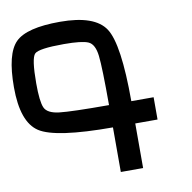

<svg xmlns="http://www.w3.org/2000/svg" viewBox="-92 -967 1060 1060"><g transform="rotate(-10 437.5 -437.5)"><path d="M625 0H500V-250Q179.7 -250 89.8 -308.6Q0 -367.2 0 -562.5Q0 -750 62.5 -812.5Q125 -875 312.5 -875Q507.8 -875 566.4 -785.2Q625 -695.3 625 -375H750V-250H625ZM312.5 -750Q171.9 -750 148.4 -726.6Q125 -703.1 125 -562.5Q125 -460.9 140.6 -425.8Q156.2 -390.6 222.7 -382.8Q289.1 -375 500 -375Q500 -585.9 492.2 -652.3Q484.4 -718.8 449.2 -734.4Q414.1 -750 312.5 -750Z"/></g></svg>

Font: CraftyPE
Style: Regular
Weight: 400
Designer: Erek Butcher
Foundry: Haunted Coop
Version: Version 0.018;April 4, 2024;FontCreator 15.0.0.2962 64-bit